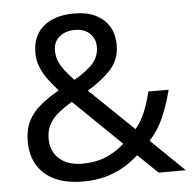

<svg xmlns="http://www.w3.org/2000/svg" viewBox="-52 -777 837 839"><g transform="rotate(-5 366.0 -357.5)"><path d="M304 -725Q358 -725 396.5 -706.5Q435 -688 456 -654Q477 -620 477 -571Q477 -508 436.5 -464Q396 -420 334 -384L527 -198Q553 -229 569.5 -269.5Q586 -310 597 -357H686Q670 -293 646 -238Q622 -183 584 -142L730 0H611L524 -84Q493 -56 457 -35Q421 -14 377.5 -2Q334 10 278 10Q209 10 158.5 -12.5Q108 -35 80.5 -79Q53 -123 53 -186Q53 -237 71.5 -274Q90 -311 125 -340Q160 -369 207 -396Q186 -420 166 -446Q146 -472 133 -502.5Q120 -533 120 -569Q120 -618 142 -653Q164 -688 205.5 -706.5Q247 -725 304 -725ZM260 -341Q224 -320 198.5 -298.5Q173 -277 159 -251Q145 -225 145 -189Q145 -134 182 -101Q219 -68 281 -68Q345 -68 391 -89Q437 -110 468 -139ZM301 -653Q259 -653 232.5 -631Q206 -609 206 -570Q206 -534 225 -503.5Q244 -473 280 -436Q339 -470 364.5 -500.5Q390 -531 390 -571Q390 -607 366 -630Q342 -653 301 -653Z"/></g></svg>

Font: hextamil15
Style: Book
Weight: 400
Designer: Jelle Bosma - Monotype Design Team
Foundry: Monotype Imaging Inc.
Version: Version 2.003